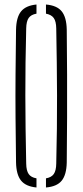

<svg xmlns="http://www.w3.org/2000/svg" viewBox="-20 -825 366 850"><path d="M141.5 5Q94 0.5 73 -25.8Q52 -52 51 -106Q49.5 -209 48.8 -304.2Q48 -399.5 48.8 -495Q49.5 -590.5 51 -693.5Q52 -748 73 -774.2Q94 -800.5 141.5 -805V-764.5Q117.5 -760.5 107 -745.5Q96.5 -730.5 96 -699Q92 -546.5 92.2 -402.5Q92.5 -258.5 96 -100.5Q96.5 -69.5 107 -54.5Q117.5 -39.5 141.5 -35.5ZM183.5 5V-35.5Q207.5 -39.5 218 -54.5Q228.5 -69.5 229 -100.5Q233 -258.5 232.5 -402.5Q232 -546.5 229 -699Q228.5 -730.5 218 -745.2Q207.5 -760 183.5 -764.5V-805Q232 -801 253.2 -774.8Q274.5 -748.5 275.5 -693.5Q276.5 -590 277 -494.8Q277.5 -399.5 277 -304.2Q276.5 -209 275.5 -106Q274.5 -51.5 253.2 -25.2Q232 1 183.5 5Z"/></svg>

Font: Big Shoulders Stencil Display Light
Style: Regular
Weight: 300
Designer: Patric King
Foundry: XO Type Co
Version: Version 1.000